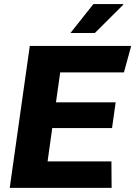

<svg xmlns="http://www.w3.org/2000/svg" viewBox="-20 -908 654 928"><path d="M27 0 124 -686H614L579 -558H271L250.5 -413.5H539L521.5 -289H232.5L210 -128H518.5L519.5 0ZM320.5 -748.5 431.5 -888.5H575L576 -885.5L438.5 -748.5Z"/></svg>

Font: Chivo Medium
Style: Italic
Weight: 500
Italic angle: -8.05°
Designer: Hector Gatti
Foundry: Omnibus-Type
Version: Version 2.002